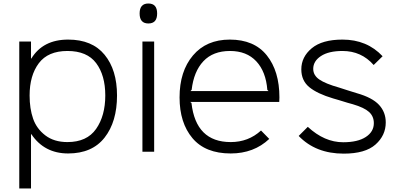

<svg xmlns="http://www.w3.org/2000/svg" viewBox="-20 -866 2277 1096"><path d="M581 -321Q581 -436 529 -505.5Q477 -575 365 -575Q254 -575 201.5 -505Q149 -435 149 -321Q149 -246 169 -188.5Q189 -131 239 -93Q289 -55 365 -55Q476 -55 528.5 -130Q581 -205 581 -321ZM648 -321Q648 -171 577 -80.5Q506 10 369 10Q233 10 159 -100H157V210H90V-629H157V-532H159Q225 -640 369 -640Q506 -640 577 -553.5Q648 -467 648 -321Z M860 -629V0H793V-629ZM827 -846Q877 -846 877 -789Q877 -732 827 -732Q777 -732 777 -789Q777 -846 827 -846Z M1067 -346H1513L1506 -353Q1498 -457 1443 -516Q1388 -575 1293 -575Q1196 -575 1141 -516.5Q1086 -458 1074 -353ZM1575 -310Q1575 -292 1574 -284H1066L1073 -278Q1098 -55 1297 -55Q1398 -55 1470 -121L1517 -73Q1429 10 1297 10Q1152 10 1078.5 -77.5Q1005 -165 1005 -310Q1005 -459 1081.5 -549.5Q1158 -640 1292 -640Q1431 -640 1503 -550Q1575 -460 1575 -310Z M2182 -167Q2182 -93 2123.5 -41Q2065 11 1942 11Q1782 11 1685 -90L1737 -142Q1832 -54 1939 -54Q2022 -54 2068 -84Q2114 -114 2114 -163Q2114 -202 2086.5 -227Q2059 -252 1994 -271Q1988 -272 1963.5 -279.5Q1939 -287 1913 -295Q1887 -303 1882 -304Q1791 -331 1745.5 -368.5Q1700 -406 1700 -470Q1700 -541 1759.5 -590.5Q1819 -640 1935 -640Q2075 -640 2164 -545L2113 -495Q2043 -575 1935 -575Q1856 -575 1812 -546Q1768 -517 1768 -473Q1768 -436 1803 -412Q1838 -388 1916 -366Q1919 -365 1964 -350.5Q2009 -336 2017 -334Q2105 -309 2143.5 -267.5Q2182 -226 2182 -167Z"/></svg>

Font: Sinkin Sans 300 Light
Style: Regular
Weight: 300
Designer: Keith Bates
Foundry: K-Type
Version: Sinkin Sans (version 1.0)  by Keith Bates   •   © 2014   www